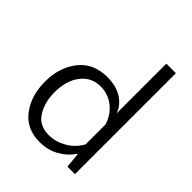

<svg xmlns="http://www.w3.org/2000/svg" viewBox="-210 -861 995 995"><g transform="rotate(45 287.5 -364.0)"><path d="M250 12Q153 12 100.5 -57.5Q48 -127 48 -229Q48 -334 103.5 -404.5Q159 -475 261 -475Q326 -475 370 -446.5Q414 -418 427 -374V-740H497V0H442L434 -82H430Q404 -42 357 -15Q310 12 250 12ZM258 -47Q307 -47 353.5 -73.5Q400 -100 427 -148V-295Q409 -351 366.5 -383.5Q324 -416 271 -416Q203 -416 162.5 -363.5Q122 -311 122 -226Q122 -152 155 -99.5Q188 -47 258 -47Z"/></g></svg>

Font: Quattrocento Sans
Style: Regular
Weight: 400
Designer: Pablo Impallari
Foundry: Pablo Impallari, Igino Marini, Brenda Gallo
Version: Version 2.000